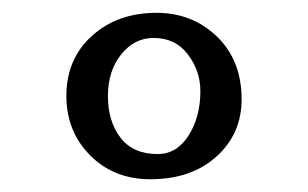

<svg xmlns="http://www.w3.org/2000/svg" viewBox="-20 -660 478 298"><path d="M213.4 -381.8Q156.7 -381.8 119.9 -418.9Q83 -456.1 83 -511.2Q83 -568.4 122.6 -604.2Q162.1 -640.1 223.1 -640.1Q278.3 -640.1 316.7 -603.3Q355 -566.4 355 -505.9Q355 -452.1 315.9 -417Q276.9 -381.8 213.4 -381.8ZM224.6 -420.9Q254.4 -420.9 272.7 -449.7Q291 -478.5 291 -518.6Q291 -549.8 271.7 -575.4Q252.4 -601.1 218.3 -601.1Q188.5 -601.1 168 -575.4Q147.5 -549.8 147.5 -511.2Q147.5 -471.7 167 -446.3Q186.5 -420.9 224.6 -420.9Z"/></svg>

Font: Elstob 10pt
Style: Regular
Weight: 400
Designer: Peter S. Baker
Version: Version 1.015